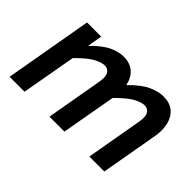

<svg xmlns="http://www.w3.org/2000/svg" viewBox="-82 -781 1045 1045"><g transform="rotate(45 440.5 -258.5)"><path d="M356 -410Q333 -410 298 -391.5Q263 -373 205 -315L149 0H34L123 -507H232L217 -421Q273 -478 316 -497.5Q359 -517 395 -517Q446 -517 476 -490Q506 -463 515 -417Q574 -477 619.5 -497Q665 -517 702 -517Q751 -517 780.5 -492.5Q810 -468 820.5 -425Q831 -382 821 -328L763 0H648L705 -326Q713 -369 701 -389.5Q689 -410 663 -410Q640 -410 605 -391.5Q570 -373 512 -315L456 0H341L398 -326Q406 -369 394 -389.5Q382 -410 356 -410Z"/></g></svg>

Font: Inria Sans
Style: Bold Italic
Weight: 700
Italic angle: -10°
Designer: Black Foundry Team
Foundry: Black Foundry
Version: Version 1.2; ttfautohint (v1.8.3)